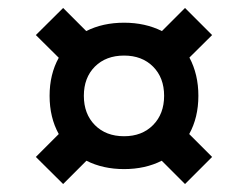

<svg xmlns="http://www.w3.org/2000/svg" viewBox="-20 -500 622 482"><path d="M70 -106 127.5 -163.5Q104.5 -205 104.5 -259.5Q104.5 -313.5 127.5 -355L70 -412L138.5 -480L196.5 -422Q238 -443 291.5 -443Q344.5 -443 386.5 -422L444.5 -480L512.5 -412L455.5 -355.5Q478 -313.5 478 -259.5Q478 -205 455 -163.5L512.5 -106L444.5 -38L386 -96.5Q344.5 -75.5 291.5 -75.5Q238.5 -75.5 197 -96.5L138.5 -38ZM291.5 -158Q336.5 -158 364.2 -186Q392 -214 392 -259.5Q392 -305 364.2 -332.8Q336.5 -360.5 291.5 -360.5Q246 -360.5 218.2 -332.8Q190.5 -305 190.5 -259.5Q190.5 -214 218.2 -186Q246 -158 291.5 -158Z"/></svg>

Font: Newsreader 6pt SemiBold
Style: Regular
Weight: 600
Designer: Hugues Gentile
Foundry: Production Type
Version: Version 1.003; ttfautohint (v1.8.3)